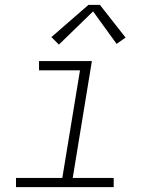

<svg xmlns="http://www.w3.org/2000/svg" viewBox="-20 -772 640 792"><path d="M46 0V-38H237L310 -482H141V-520H359L280 -38H449V0ZM223 -588 192 -619 345 -752H392L498 -617L461 -591L364 -725Z"/></svg>

Font: Iosevka SS04 XLt Ex Obl
Style: Regular
Weight: 200
Width: 7
Italic angle: -9°
Monospace: yes
Designer: Belleve Invis
Foundry: Belleve Invis
Version: Version 19.0.0; ttfautohint (v1.8.4)